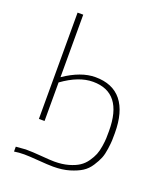

<svg xmlns="http://www.w3.org/2000/svg" viewBox="-134 -580 780 905"><g transform="rotate(20 256.5 -127.0)"><path d="M41 205.1Q84 201.2 89.8 201.2Q123 201.2 169.4 205.1Q215.8 209 235.4 209Q274.4 209 305.7 200.2Q336.9 191.4 356.9 178.2Q377 165 391.1 144.5Q405.3 124 412.6 106Q419.9 87.9 423.8 62.5Q427.7 37.1 428.2 22Q428.7 6.8 428.7 -14.6Q428.7 -207 279.3 -207Q208 -207 127 -148.4V44.9H98.6V-488.3H127V-174.8Q210 -231.4 282.2 -231.4Q369.1 -231.4 413.6 -176.3Q458 -121.1 458 -14.6Q458 8.8 457.5 22.5Q457 36.1 453.1 64.9Q449.2 93.8 441.4 113.3Q433.6 132.8 417.5 157.7Q401.4 182.6 378.4 197.3Q355.5 211.9 319.8 222.7Q284.2 233.4 238.3 233.4Q212.9 233.4 164.1 229.5Q115.2 225.6 91.8 225.6Q64.5 225.6 41 229.5Z"/></g></svg>

Font: Gothic A1 Thin
Style: Regular
Weight: 250
Designer: HanYang I&C Co.,Ltd.
Foundry: HanYang I&C Co.,Ltd.
Version: Version 2.50